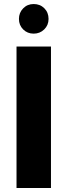

<svg xmlns="http://www.w3.org/2000/svg" viewBox="-20 -933 335 953"><path d="M233 -702V0H62V-702ZM147 -766Q116 -766 95 -787Q74 -808 74 -839Q74 -870 95 -891.5Q116 -913 147 -913Q179 -913 200 -892Q221 -871 221 -839Q221 -808 199.5 -787Q178 -766 147 -766Z"/></svg>

Font: Fz Poppins
Style: Bold
Weight: 700
Designer: Ninad Kale (Devanagari), Jonny Pinhorn (Latin)
Foundry: Indian Type Foundry
Version: Vit hóa bi Vntype.Com & FontZin.Com